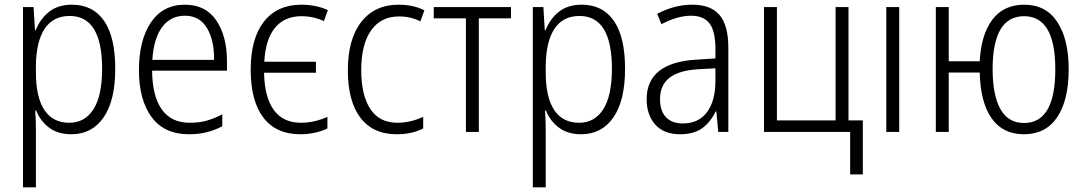

<svg xmlns="http://www.w3.org/2000/svg" viewBox="-20 -562 4623 818"><path d="M471 -269Q471 -134 421.5 -62Q372 10 284 10Q227 10 189.5 -18Q152 -46 134 -91H130Q133 -51 133 -1V236H78V-532H123L129 -433H132Q152 -483 190 -512.5Q228 -542 286 -542Q376 -542 423.5 -473Q471 -404 471 -269ZM133 -282V-254Q133 -148 169 -93.5Q205 -39 275 -39Q342 -39 378.5 -97Q415 -155 415 -269Q415 -494 277 -494Q206 -494 170 -439Q134 -384 133 -282Z M947 -301V-261H628Q629 -152 669.5 -95.5Q710 -39 788 -39Q827 -39 859 -47.5Q891 -56 927 -75V-24Q894 -7 860 1.5Q826 10 785 10Q680 10 626 -63Q572 -136 572 -263Q572 -391 623 -466.5Q674 -542 768 -542Q856 -542 901.5 -475Q947 -408 947 -301ZM629 -307H892Q893 -391 861.5 -443Q830 -495 768 -495Q707 -495 671 -447Q635 -399 629 -307Z M1048 -265Q1048 -398 1104.5 -470Q1161 -542 1264 -542Q1326 -542 1377 -519L1360 -472Q1315 -493 1265 -493Q1192 -493 1151.5 -443.5Q1111 -394 1106 -299H1326V-252H1105Q1107 -148 1146.5 -93.5Q1186 -39 1262 -39Q1318 -39 1375 -64V-15Q1354 -4 1323 3Q1292 10 1260 10Q1156 10 1102 -61Q1048 -132 1048 -265Z M1462 -262Q1462 -396 1519.5 -469Q1577 -542 1678 -542Q1742 -542 1788 -518L1771 -471Q1729 -492 1680 -492Q1603 -492 1561 -432.5Q1519 -373 1519 -263Q1519 -157 1557.5 -98Q1596 -39 1673 -39Q1728 -39 1783 -64V-15Q1736 10 1670 10Q1569 10 1515.5 -60.5Q1462 -131 1462 -262Z M2020 -484V0H1965V-484H1828V-532H2157V-484Z M2643 -269Q2643 -134 2593.5 -62Q2544 10 2456 10Q2399 10 2361.5 -18Q2324 -46 2306 -91H2302Q2305 -51 2305 -1V236H2250V-532H2295L2301 -433H2304Q2324 -483 2362 -512.5Q2400 -542 2458 -542Q2548 -542 2595.5 -473Q2643 -404 2643 -269ZM2305 -282V-254Q2305 -148 2341 -93.5Q2377 -39 2447 -39Q2514 -39 2550.5 -97Q2587 -155 2587 -269Q2587 -494 2449 -494Q2378 -494 2342 -439Q2306 -384 2305 -282Z M3083 -359V0H3040L3032 -87H3029Q3006 -40 2970.5 -15Q2935 10 2877 10Q2809 10 2772 -31Q2735 -72 2735 -139Q2735 -296 2949 -308L3028 -313V-353Q3028 -429 3003 -462Q2978 -495 2924 -495Q2867 -495 2798 -459L2780 -503Q2853 -542 2929 -542Q3009 -542 3046 -497.5Q3083 -453 3083 -359ZM2955 -267Q2872 -262 2832 -230.5Q2792 -199 2792 -140Q2792 -89 2817.5 -62.5Q2843 -36 2889 -36Q2956 -36 2992 -84Q3028 -132 3028 -217V-271Z M3602 181V0H3235V-532H3290V-49H3540V-532H3595V-49H3656V181Z M3756 0V-532H3811V0Z M4342 10Q4253 10 4205 -57.5Q4157 -125 4154 -253H4022V0H3967V-532H4022V-301H4154Q4160 -415 4208 -478.5Q4256 -542 4344 -542Q4436 -542 4484.5 -468.5Q4533 -395 4533 -267Q4533 -135 4484 -62.5Q4435 10 4342 10ZM4343 -38Q4476 -38 4476 -267Q4476 -493 4343 -493Q4209 -493 4209 -267Q4209 -157 4242 -97.5Q4275 -38 4343 -38Z"/></svg>

Font: Noto Sans UI NarrowLight
Style: Regular
Weight: 300
Width: 4
Designer: Monotype Design Team
Foundry: Monotype Imaging Inc.
Version: Version 1.001